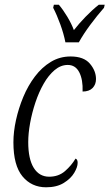

<svg xmlns="http://www.w3.org/2000/svg" viewBox="-20 -786 465 816"><path d="M176 10Q114 10 75.5 -36.5Q37 -83 37 -181Q37 -226 48 -276Q59 -326 79 -374Q99 -422 128.5 -461Q158 -500 196 -523Q234 -546 280 -546Q336 -546 362 -515.5Q388 -485 388 -450Q388 -427 373.5 -412Q359 -397 331 -397Q333 -447 317 -478.5Q301 -510 268 -510Q238 -510 212 -488Q186 -466 165.5 -430Q145 -394 130.5 -350.5Q116 -307 108 -263Q100 -219 100 -182Q100 -110 123.5 -72.5Q147 -35 189 -35Q229 -35 256.5 -59Q284 -83 301 -112Q310 -109 310 -94Q310 -76 295.5 -51.5Q281 -27 251 -8.5Q221 10 176 10ZM258 -606Q251 -642 236.5 -682Q222 -722 206 -753L209 -766H230Q248 -745 266 -715Q284 -685 294 -658Q315 -685 343.5 -714.5Q372 -744 400 -766H425L422 -753Q393 -720 364 -681Q335 -642 315 -606Z"/></svg>

Font: Noto Serif ExtraCondensed Light
Style: Italic
Weight: 300
Width: 2
Italic angle: -12°
Designer: Monotype Design Team
Foundry: Monotype Imaging Inc.
Version: Version 2.014; ttfautohint (v1.8.4.7-5d5b)